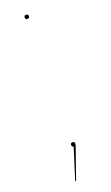

<svg xmlns="http://www.w3.org/2000/svg" viewBox="-116 -469 351 607"><g transform="rotate(-20 60.0 -165.0)"><path d="M67 -3Q67 0 65 6L29 109H26L59 4Q53 3 53 -3Q53 -10 60 -10Q67 -10 67 -3ZM67 -432Q67 -425 60 -425Q53 -425 53 -432Q53 -439 60 -439Q67 -439 67 -432Z"/></g></svg>

Font: FiraGO Two
Style: Regular
Weight: 100
Designer: bBox Type
Foundry: bBox Type GmbH
Version: Version 1.001